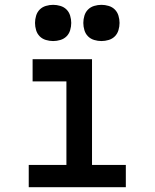

<svg xmlns="http://www.w3.org/2000/svg" viewBox="-20 -775 640 795"><path d="M99 0V-92H255V-438H115V-530H361V-92H501V0ZM400 -605Q385 -605 370 -609.5Q355 -614 344.5 -624.5Q334 -635 329.5 -650Q325 -665 325 -680Q325 -695 329.5 -710Q334 -725 344.5 -735.5Q355 -746 370 -750.5Q385 -755 400 -755Q415 -755 430 -750.5Q445 -746 455.5 -735.5Q466 -725 470.5 -710Q475 -695 475 -680Q475 -665 470.5 -650Q466 -635 455.5 -624.5Q445 -614 430 -609.5Q415 -605 400 -605ZM200 -605Q185 -605 170 -609.5Q155 -614 144.5 -624.5Q134 -635 129.5 -650Q125 -665 125 -680Q125 -695 129.5 -710Q134 -725 144.5 -735.5Q155 -746 170 -750.5Q185 -755 200 -755Q215 -755 230 -750.5Q245 -746 255.5 -735.5Q266 -725 270.5 -710Q275 -695 275 -680Q275 -665 270.5 -650Q266 -635 255.5 -624.5Q245 -614 230 -609.5Q215 -605 200 -605Z"/></svg>

Font: Iosevka Curly Slab SmBdEx
Style: Regular
Weight: 600
Width: 7
Monospace: yes
Designer: Belleve Invis
Foundry: Belleve Invis
Version: Version 11.1.0; ttfautohint (v1.8.3)